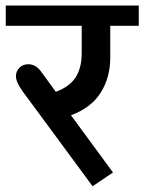

<svg xmlns="http://www.w3.org/2000/svg" viewBox="-35 -646 511 680"><path d="M293 13.7 46.4 -320.8Q21.5 -354.5 21.5 -376Q21.5 -393.6 33.7 -406Q45.9 -418.5 65.4 -418.5Q91.8 -418.5 111.3 -391.6L162.6 -320.8Q210.9 -338.4 232.7 -371.8Q254.4 -405.3 254.4 -458V-554.7H-14.6V-626.5H456.5V-554.7H355.5V-441.9Q355.5 -372.1 322 -318.4Q288.6 -264.6 216.3 -237.8L365.2 -35.2Z"/></svg>

Font: Khula Semibold
Style: Regular
Weight: 600
Designer: Erin McLaughlin, Steve Matteson
Version: Version 1.000;PS 1.0;hotconv 1.0.72;makeotf.lib2.5.5900